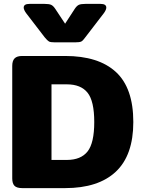

<svg xmlns="http://www.w3.org/2000/svg" viewBox="-20 -968 729 988"><path d="M210 -776 114 -901Q102 -918 102 -929Q102 -948 132 -948H209Q233 -948 243.5 -943Q254 -938 264 -923L315 -846L365 -923Q375 -938 385.5 -943Q396 -948 420 -948H497Q527 -948 527 -929Q527 -918 515 -901L419 -776Q407 -759 398.5 -754.5Q390 -750 365 -750H264Q240 -750 232 -754.5Q224 -759 210 -776ZM43 -50V-629Q43 -655 55 -667.5Q67 -680 95 -680H315Q487 -680 576.5 -597.5Q666 -515 666 -340Q666 -169 576 -84.5Q486 0 315 0H95Q66 0 54.5 -12Q43 -24 43 -50ZM324 -145Q396 -145 430.5 -188.5Q465 -232 465 -340Q465 -448 430.5 -491Q396 -534 324 -534H245V-145Z"/></svg>

Font: Mitr SemiBold
Style: Regular
Weight: 600
Designer: Thanarat Vachiruckul
Foundry: Cadson Demak
Version: Version 1.003